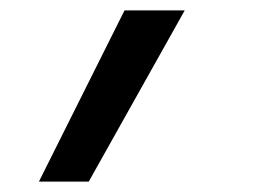

<svg xmlns="http://www.w3.org/2000/svg" viewBox="-20 -166 540 370"><path d="M55 184 220 -146H336L151 184Z"/></svg>

Font: Iosevka Aile Medium
Style: Italic
Weight: 500
Italic angle: -9°
Designer: Belleve Invis
Foundry: Belleve Invis
Version: Version 31.1.0; ttfautohint (v1.8.4)